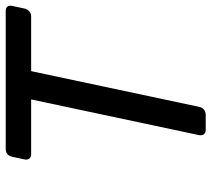

<svg xmlns="http://www.w3.org/2000/svg" viewBox="-54 -686 740 672"><g transform="rotate(-90 316.0 -350.0)"><path d="M94 -634 103 -676Q108 -700 131 -700H613Q636 -700 631 -676L622 -634Q620 -624 612.5 -617.5Q605 -611 594 -611H403L278 -23Q276 -13 268.5 -6.5Q261 0 250 0H198Q187 0 182 -6.5Q177 -13 179 -23L304 -611H112Q102 -611 97 -617.5Q92 -624 94 -634Z"/></g></svg>

Font: SVN-Rubik
Style: Italic
Weight: 400
Italic angle: -12°
Designer: Hubert and Fischer
Foundry: Hubert & Fischer
Version: Version 2.101; ttfautohint (v1.8.3)